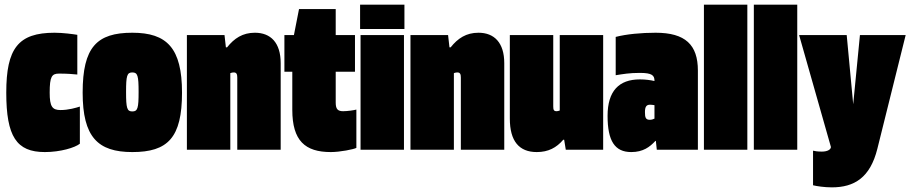

<svg xmlns="http://www.w3.org/2000/svg" viewBox="-20 -645 3921 827"><path d="M324 -26V-186C309 -181 275 -171 241 -171C205 -171 194 -186 194 -246C194 -315 203 -328 234 -328C270 -328 292 -326 313 -324V-495C295 -498 251 -504 215 -504C58 -504 7 -436 7 -246C7 -57 51 10 173 10C240 10 303 -9 324 -26Z M550 10C703 10 764 -52 764 -246C764 -438 699 -504 550 -504C397 -504 336 -442 336 -246C336 -55 401 10 550 10ZM550 -165C527 -165 523 -179 523 -249C523 -319 527 -333 550 -333C573 -333 577 -319 577 -249C577 -179 573 -165 550 -165Z M785 0H972V-330C977 -332 982 -333 987 -333C999 -333 1002 -325 1002 -311V0H1189V-373C1189 -461 1146 -504 1078 -504C1025 -504 989 -480 958 -441H953L947 -494H785Z M1515 -8V-173C1504 -170 1476 -166 1458 -166C1435 -166 1426 -175 1426 -203V-336H1509V-494H1426V-606H1268L1246 -494H1205V-336H1239V-172C1239 -39 1294 10 1405 10C1445 10 1504 -2 1515 -8Z M1531 -520H1722V-625H1531ZM1533 0H1720V-494H1533Z M1748 0H1935V-330C1940 -332 1945 -333 1950 -333C1962 -333 1965 -325 1965 -311V0H2152V-373C2152 -461 2109 -504 2041 -504C1988 -504 1952 -480 1921 -441H1916L1910 -494H1748Z M2176 -134C2176 -37 2216 10 2292 10C2342 10 2377 -9 2406 -43H2410L2417 0H2578V-494H2391V-169C2386 -167 2381 -166 2377 -166C2365 -166 2363 -173 2363 -187V-494H2176Z M2597 -146C2597 -38 2628 10 2699 10C2750 10 2779 -12 2803 -38H2805L2809 0H2986V-341C2986 -452 2932 -504 2804 -504C2743 -504 2678 -498 2632 -486V-321C2664 -326 2691 -331 2736 -331C2789 -331 2799 -320 2799 -297V-296C2782 -300 2760 -303 2736 -303C2646 -303 2597 -253 2597 -146ZM2758 -162C2758 -185 2764 -194 2780 -194C2786 -194 2792 -193 2799 -192V-134C2793 -131 2786 -129 2779 -129C2761 -129 2758 -139 2758 -162Z M3199 0V-625H3012V0Z M3414 0V-625H3227V0Z M3559 -12C3559 -2 3546 8 3520 8C3502 8 3489 6 3482 4V153C3498 157 3531 162 3563 162C3660 162 3728 120 3759 -4L3881 -494H3684L3655 -196L3627 -494H3422Z"/></svg>

Font: Blinker Headline
Style: Regular
Weight: 900
Width: 4
Designer: Juergen Huber
Foundry: supertype
Version: Version 1.015;PS 1.15;hotconv 1.0.88;makeotf.lib2.5.647800